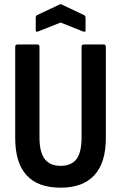

<svg xmlns="http://www.w3.org/2000/svg" viewBox="-20 -861 560 889"><path d="M260.5 8Q155.9 8 103.2 -49.4Q50.4 -106.8 50.4 -222.5V-644.1Q50.4 -655 61.3 -655H153.3Q162.8 -655 162.8 -644.1V-224.9Q162.8 -156.6 187 -124.9Q211.2 -93.1 260.5 -93.1Q310.8 -93.1 334.3 -124.6Q357.7 -156.1 357.7 -224.9V-644.1Q357.7 -655 367.6 -655H459.7Q470.1 -655 470.1 -644.1V-222Q470.1 -107.8 417.1 -49.9Q364 8 260.5 8ZM156.3 -715.2Q145.4 -711.2 145.4 -720.7V-778.5Q145.4 -787.5 151.4 -790.9L254.1 -839.3Q260.5 -843.3 267.4 -839.3L369.6 -790.9Q376.1 -787.5 376.1 -778.5V-720.7Q376.1 -711.2 364.7 -715.2L260.5 -756.6Z"/></svg>

Font: Sofia Sans Condensed
Style: Regular
Weight: 400
Designer: Botio Nikoltchev, Ani Petrova
Foundry: lettersoup
Version: Version 4.100